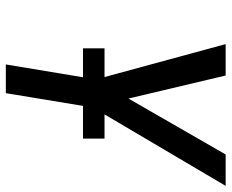

<svg xmlns="http://www.w3.org/2000/svg" viewBox="-86 -688 775 642"><g transform="rotate(90 301.0 -367.5)"><path d="M196 0 246 -301 128 -735H233L310 -410L497 -735H602L340 -291L292 0ZM444 -258H142V-330H444Z"/></g></svg>

Font: Iosevka Medium Extended
Style: Italic
Weight: 500
Width: 7
Italic angle: -9°
Monospace: yes
Designer: Belleve Invis
Foundry: Belleve Invis
Version: Version 32.5.0; ttfautohint (v1.8.4)